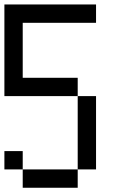

<svg xmlns="http://www.w3.org/2000/svg" viewBox="-20 -937 540 873"><path d="M0 -166.7V-250H83.3V-166.7ZM0 -500V-916.7H416.7V-833.3H83.3V-583.3H333.3V-500ZM83.3 -166.7H333.3V-83.3H83.3ZM333.3 -166.7V-500H416.7V-166.7Z"/></svg>

Font: GalmuriMono11 Regular
Style: Regular
Weight: 400
Designer: Lee Minseo (quiple)
Version: Version 2.399;hotconv 1.1.1;makeotfexe 2.6.0 DEVELOPMENT